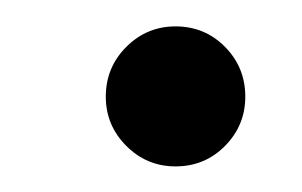

<svg xmlns="http://www.w3.org/2000/svg" viewBox="-20 -415 231 147"><path d="M114.4 -287.6Q92.4 -287.6 76.7 -303.3Q61 -319 61 -341Q61 -363.4 76.7 -379.1Q92.4 -394.8 114.4 -394.8Q136.8 -394.8 152.3 -379.1Q167.8 -363.4 167.8 -341Q167.8 -319 152.3 -303.3Q136.8 -287.6 114.4 -287.6Z"/></svg>

Font: Stick No Bills ExtraLight
Style: Regular
Weight: 200
Designer: Kosala Senevirathne, Siva Puranthara, Lasantha Premarathna, Tharique Azeez
Foundry: mooniak
Version: Version 2.000